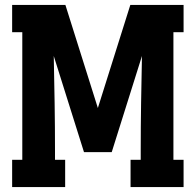

<svg xmlns="http://www.w3.org/2000/svg" viewBox="-20 -755 790 775"><path d="M29 0V-110H70V-625H29V-735H244L375 -319L506 -735H721V-625H680V-110H721V0H507V-110H548V-147Q548 -243 549.5 -338.5Q551 -434 553 -529L431 -141H319L197 -529Q199 -434 200.5 -338.5Q202 -243 202 -147V-110H243V0Z"/></svg>

Font: Iosevka Etoile Extrabold
Style: Regular
Weight: 800
Designer: Belleve Invis
Foundry: Belleve Invis
Version: Version 22.1.2; ttfautohint (v1.8.4)